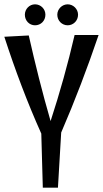

<svg xmlns="http://www.w3.org/2000/svg" viewBox="-20 -866 476 888"><path d="M325 -704C294 -570 257 -438 214 -306C176 -437 143 -569 113 -702L0 -696C50 -542 106 -393 171 -248L178 2H248L263 -253C327 -401 384 -551 436 -704ZM341 -798C341 -824 319 -846 293 -846C267 -846 245 -824 245 -798C245 -770 267 -749 293 -749C319 -749 341 -770 341 -798ZM190 -798C190 -824 169 -846 142 -846C116 -846 95 -824 95 -798C95 -770 116 -749 142 -749C169 -749 190 -770 190 -798Z"/></svg>

Font: Englebert
Style: Regular
Weight: 400
Designer: Astigmatic (AOETI)
Foundry: Astigmatic (AOETI)
Version: Version 1.000